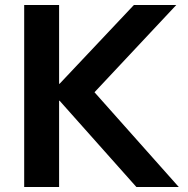

<svg xmlns="http://www.w3.org/2000/svg" viewBox="-20 -750 755 770"><path d="M77 0V-730H217V-414H219L517 -730H687L359 -380L697 0H527L219 -346H217V0Z"/></svg>

Font: M PLUS 1 Thin
Style: Bold
Weight: 700
Version: Version 1.001